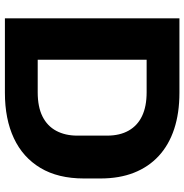

<svg xmlns="http://www.w3.org/2000/svg" viewBox="-4 -766 769 802"><g transform="rotate(90 381.0 -364.5)"><path d="M56 0V-729H367Q452 -729 518.5 -707Q585 -685 631 -642.5Q677 -600 701 -539Q725 -478 725 -399V-330Q725 -222 681 -148.5Q637 -75 557 -37.5Q477 0 367 0ZM229 -108 200 -137H365Q426 -137 466 -157Q506 -177 526 -214.5Q546 -252 546 -302V-427Q546 -480 525 -517Q504 -554 464 -573Q424 -592 365 -592H200L229 -621Z"/></g></svg>

Font: Hubot Sans
Style: Bold
Weight: 700
Designer: Deni Anggara
Foundry: GitHub, Inc., Subsidiary of Microsoft Corporation
Version: Version 2.000